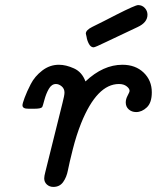

<svg xmlns="http://www.w3.org/2000/svg" viewBox="-20 -734 620 759"><path d="M68.8 -317.9Q68.8 -324.7 77.4 -347.9Q85.9 -371.1 101.6 -401.6Q117.2 -432.1 147 -455.1Q176.8 -478 212.9 -478Q240.7 -478 272.5 -463.6Q304.2 -449.2 317.9 -412.1Q387.7 -478 463.9 -478Q515.6 -478 547.9 -447Q580.1 -416 580.1 -369.1Q580.1 -328.1 560.5 -309.6Q541 -291 518.1 -291Q501 -291 489 -301.5Q477.1 -312 477.1 -329.1Q477.1 -342.3 484.6 -356.2Q492.2 -370.1 492.2 -375Q492.2 -383.8 480.7 -392.8Q469.2 -401.9 450.2 -401.9Q363.3 -401.9 300.8 -247.1Q281.7 -199.2 267.8 -144Q253.9 -88.9 248.5 -61Q243.2 -33.2 229.5 -14.2Q215.8 4.9 190.9 4.9Q175.8 4.9 165.3 -4.6Q154.8 -14.2 154.8 -28.8Q154.8 -37.6 159.2 -54.2L227.1 -327.1Q234.9 -356.9 234.9 -368.2Q234.9 -383.3 223.9 -392.6Q212.9 -401.9 201.2 -401.9Q184.1 -401.9 173.1 -382.8Q162.1 -363.8 155.5 -338.9Q148.9 -314 147 -311Q142.1 -304.2 117.2 -304.2H92.8Q68.8 -303.7 68.8 -317.9ZM319.3 -601.1Q319.3 -615.2 345.2 -627.9Q386.2 -647.9 439.9 -675.8Q515.1 -713.9 525.9 -713.9Q542 -713.9 552.5 -702.4Q563 -690.9 563 -675.8Q563 -645 523.9 -627Q463.9 -599.1 400.9 -568.8Q356 -546.9 350.1 -546.9Q338.9 -546.9 331.5 -560.5Q324.2 -574.2 322.3 -587.9Z"/></svg>

Font: CMU Concrete
Style: BoldItalic
Weight: 700
Italic angle: -14.04°
Version: Version 0.7.0